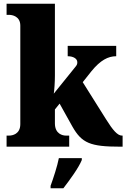

<svg xmlns="http://www.w3.org/2000/svg" viewBox="-20 -780 673 1021"><path d="M15 0H348V-59H330C314 -59 272 -67 272 -124V-198L297 -229L365 -107C415 -19 460 0 619 0H632V-59H628C605 -59 580 -88 545 -144L420 -343L466 -401C514 -460 555 -481 598 -481V-536H340V-481C371 -481 391 -467 391 -450C391 -446 392 -437 383 -427L266 -282C269 -299 272 -345 272 -379V-760H15V-701H29C44 -701 88 -694 88 -644V-120C88 -66 45 -59 29 -59H15ZM249 208V221H317C351 177 398 113 415 71V61H293C285 103 263 170 249 208Z"/></svg>

Font: Noto Serif Devanagari SemiCondensed Black
Style: Regular
Weight: 900
Width: 4
Designer: Universal Thirst, Indian Type Foundry and the Monotype Design Team
Foundry: Monotype Imaging Inc.
Version: Version 2.004